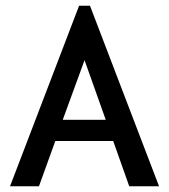

<svg xmlns="http://www.w3.org/2000/svg" viewBox="-20 -650 590 670"><path d="M431 0 375 -158H173L116 0H15L256 -630H294L535 0ZM275 -440 199 -232H349Z"/></svg>

Font: Inconsolata SemiExpanded SemiBold
Style: Regular
Weight: 600
Width: 6
Monospace: yes
Designer: Raph Levien, Cyreal, Brenton Simpson
Foundry: Raph Levien, Cyreal, Google
Version: Version 3.001; ttfautohint (v1.8.2.53-6de2)